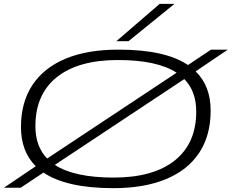

<svg xmlns="http://www.w3.org/2000/svg" viewBox="-29 -968 1204 998"><path d="M560 10Q437 10 346.5 -10.5Q256 -31 197 -71L78 8H-9L157 -104Q80 -180 80 -308Q80 -436 139.5 -526Q199 -616 312 -663Q425 -710 586 -710Q709 -710 799 -690Q889 -670 948 -630L1068 -710H1155L988 -597Q1066 -521 1066 -393Q1066 -264 1006.5 -174Q947 -84 834 -37Q721 10 560 10ZM155 -312Q155 -207 216 -144L889 -590Q788 -656 584 -656Q378 -656 266.5 -567Q155 -478 155 -312ZM562 -45Q768 -45 879.5 -134Q991 -223 991 -388Q991 -494 929 -557L256 -111Q357 -45 562 -45ZM576 -754 801 -948H878L639 -754Z"/></svg>

Font: Georama ExtraExtended Light
Style: Italic
Weight: 300
Width: 8
Italic angle: -9°
Designer: Jean-Baptiste Levee
Foundry: Production Type
Version: Version 1.000